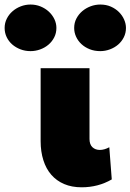

<svg xmlns="http://www.w3.org/2000/svg" viewBox="-128 -797 566 833"><path d="M193.8 -675.8Q193.8 -698.2 203.6 -716.8Q213.4 -735.4 229.2 -748.8Q245.1 -762.2 265.4 -769.8Q285.6 -777.3 307.1 -777.3Q332.5 -777.3 353 -768.3Q373.5 -759.3 388.2 -744.6Q402.8 -730 410.6 -711.9Q418.5 -693.8 418.5 -675.8Q418.5 -653.8 409.2 -635.3Q399.9 -616.7 384.5 -603.5Q369.1 -590.3 348.9 -582.8Q328.6 -575.2 307.1 -575.2Q281.7 -575.2 261 -583.5Q240.2 -591.8 225.3 -605.7Q210.4 -619.6 202.1 -637.7Q193.8 -655.8 193.8 -675.8ZM-107.9 -675.8Q-107.9 -697.3 -98.6 -715.8Q-89.4 -734.4 -73.7 -748Q-58.1 -761.7 -37.8 -769.5Q-17.6 -777.3 4.4 -777.3Q27.8 -777.3 48.1 -769Q68.4 -760.7 83.7 -746.6Q99.1 -732.4 107.9 -714.1Q116.7 -695.8 116.7 -675.8Q116.7 -653.3 107.2 -634.8Q97.7 -616.2 82 -603Q66.4 -589.8 46.1 -582.5Q25.9 -575.2 4.4 -575.2Q-19 -575.2 -39.3 -583Q-59.6 -590.8 -75 -604.2Q-90.3 -617.7 -99.1 -636Q-107.9 -654.3 -107.9 -675.8ZM356.9 -18.6Q297.9 15.6 226.1 15.6Q183.6 15.6 150.4 1.5Q117.2 -12.7 94.5 -38.8Q71.8 -64.9 60.1 -102.1Q48.3 -139.2 48.3 -184.6V-501H260.3V-194.3Q260.3 -170.4 272.9 -158.4Q285.6 -146.5 305.2 -146.5Q324.7 -146.5 346.2 -158.2Z"/></svg>

Font: Paytone One
Style: Regular
Weight: 400
Designer: vernon adams
Foundry: vernon adams
Version: 1.000